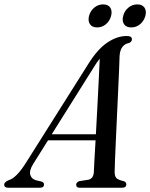

<svg xmlns="http://www.w3.org/2000/svg" viewBox="-64 -876 701 896"><path d="M91 -111Q71 -79 77.8 -58.8Q84.5 -38.5 109 -33.5L129 -29Q141.5 -25 141.5 -15.5Q141.5 0 122.5 0H-25.5Q-44.5 0 -44.5 -14.5Q-44.5 -26 -24 -35Q12.5 -45 57.5 -117L345.5 -573.5Q389.5 -645 435.5 -676.5Q481.5 -708 527.5 -708Q552 -708 551.5 -692.5Q551.5 -681 538.5 -675.5Q519 -672 507.2 -657Q495.5 -642 494 -613.5Q493.5 -594 491.8 -552.2Q490 -510.5 487.5 -455.5Q485 -400.5 482.2 -341.5Q479.5 -282.5 477 -228Q474.5 -173.5 472.8 -132.5Q471 -91.5 471 -74Q471 -55 478.2 -46Q485.5 -37 515 -30Q525.5 -25.5 525.5 -15.5Q525 0 507 0H306.5Q291.5 0 291.5 -14Q291.5 -25 305.5 -30.5L349.5 -37.5Q372.5 -43.5 374 -73.5Q374.5 -92.5 376.8 -131.8Q379 -171 382 -221H160ZM369 -554.5 177.5 -249.5H383.5Q387 -312 390.5 -379.8Q394 -447.5 397 -506.8Q400 -566 401.5 -602.5Q395 -594.5 387 -583Q379 -571.5 369 -554.5ZM389 -748Q366 -748 355.8 -763.2Q345.5 -778.5 351.5 -802Q358 -825.5 376 -840.5Q394 -855.5 417 -855.5Q440.5 -855.5 450.5 -840.5Q460.5 -825.5 454.5 -802Q448.5 -778.5 430.5 -763.2Q412.5 -748 389 -748ZM548.5 -748Q525 -748 514.8 -763.2Q504.5 -778.5 511 -802Q517 -825.5 535.2 -840.5Q553.5 -855.5 576.5 -855.5Q600 -855.5 610.2 -840.5Q620.5 -825.5 614.5 -802Q608 -778.5 590 -763.2Q572 -748 548.5 -748Z"/></svg>

Font: Fraunces 144pt Soft
Style: Italic
Weight: 400
Italic angle: -16°
Version: Version 1.000;[b76b70a41]